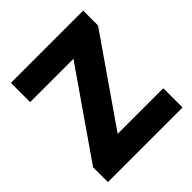

<svg xmlns="http://www.w3.org/2000/svg" viewBox="-192 -851 988 988"><g transform="rotate(-45 301.5 -357.0)"><path d="M575 0V-140H243L566 -606V-714H40V-574H355L32 -108V0Z"/></g></svg>

Font: Noto Sans Myanmar UI ExtraBold
Style: Regular
Weight: 800
Designer: Monotype Design Team
Foundry: Monotype Imaging Inc.
Version: Version 2.103